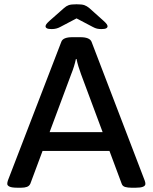

<svg xmlns="http://www.w3.org/2000/svg" viewBox="-20 -876 714 898"><path d="M62 2Q36 2 25 -3Q14 -8 14 -16Q14 -23 17 -32L267 -681Q275 -702 318 -702H356Q399 -702 408 -681L657 -31Q660 -23 660 -16Q660 2 615 2H595Q578 2 565.5 -1.5Q553 -5 549 -17L492 -170H179L122 -17Q117 -6 106 -2Q95 2 79 2ZM313 -529 212 -258H460L359 -529Q353 -545 347 -564.5Q341 -584 338 -600H335Q328 -566 313 -529ZM222 -740Q206 -740 199.5 -743.5Q193 -747 193 -753Q193 -757 196.5 -762.5Q200 -768 211 -778L279 -838Q290 -848 301.5 -852Q313 -856 338 -856Q363 -856 374.5 -852Q386 -848 398 -838L465 -778Q476 -768 479.5 -762.5Q483 -757 483 -753Q483 -747 476.5 -743.5Q470 -740 454 -740Q443 -740 434 -742Q425 -744 414 -750L338 -790L262 -750Q244 -740 222 -740Z"/></svg>

Font: Asap Semi Expanded Medium
Style: Regular
Weight: 500
Width: 6
Designer: Pablo Cosgaya
Foundry: Omnibus-Type
Version: Version 3.001; ttfautohint (v1.8.4.7-5d5b)